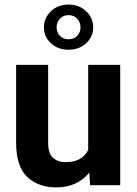

<svg xmlns="http://www.w3.org/2000/svg" viewBox="-20 -813 600 843"><path d="M375.5 0 372.1 -55.2Q347.2 -24.4 311 -7.3Q274.9 9.8 226.6 9.8Q148.4 9.8 99.6 -36.1Q50.8 -82 50.8 -187V-528.3H191.4V-186Q191.4 -139.2 212.9 -120.1Q234.4 -101.1 268.1 -101.1Q307.1 -101.1 331.1 -115.5Q355 -129.9 367.2 -154.3V-528.3H507.8V0ZM172.9 -692.9Q172.9 -733.9 203.4 -763.4Q233.9 -793 280.8 -793Q327.6 -793 358.4 -763.4Q389.2 -733.9 389.2 -692.9Q389.2 -651.9 358.4 -623.3Q327.6 -594.7 280.8 -594.7Q233.9 -594.7 203.4 -623.3Q172.9 -651.9 172.9 -692.9ZM228.5 -692.9Q228.5 -671.9 242.7 -656.2Q256.8 -640.6 280.8 -640.6Q305.2 -640.6 319.3 -656Q333.5 -671.4 333.5 -692.9Q333.5 -714.4 319.3 -730.5Q305.2 -746.6 280.8 -746.6Q256.8 -746.6 242.7 -730.5Q228.5 -714.4 228.5 -692.9Z"/></svg>

Font: Vazirmatn RD UI FD
Style: Bold
Weight: 700
Designer: Saber Rastikerdar
Foundry: Saber Rastikerdar
Version: Version 33.003